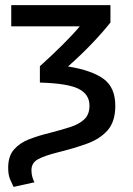

<svg xmlns="http://www.w3.org/2000/svg" viewBox="-20 -541 519 751"><path d="M33 190Q27 178 19.5 160.5Q12 143 12 115Q12 70 34.5 44Q57 18 94.5 3.5Q132 -11 178 -22Q220 -33 254.5 -44Q289 -55 309.5 -74Q330 -93 330 -128Q330 -172 287.5 -193.5Q245 -215 136 -218V-282Q185 -326 226.5 -367.5Q268 -409 292 -438H24V-521H412V-453Q381 -414 339 -370Q297 -326 246 -281Q339 -266 385 -232.5Q431 -199 431 -127Q431 -66 401.5 -32Q372 2 321.5 20.5Q271 39 206 55Q154 68 128.5 82Q103 96 103 125Q103 140 107 153Q111 166 115 172Z"/></svg>

Font: Ubuntu Sans Medium
Style: Regular
Weight: 500
Designer: Dalton Maag Ltd
Foundry: Dalton Maag Ltd
Version: Version 1.006; ttfautohint (v1.8.4.7-5d5b)